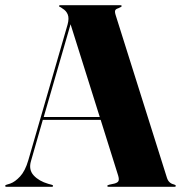

<svg xmlns="http://www.w3.org/2000/svg" viewBox="-29 -720 698 740"><path d="M175.5 -3.5Q175.5 0 171 0H-4.5Q-9 0 -9 -3.5Q-9 -6.5 -4 -8L10.5 -12.5Q29 -19 48.5 -40Q68 -61 80 -102L231.5 -625.5Q238 -649.5 232.2 -664Q226.5 -678.5 212 -687Q205 -692.5 201.8 -693.5Q198.5 -694.5 198.5 -696.5Q198.5 -700 203.5 -700H435Q440 -700 440 -696.5Q440 -693.5 426.5 -688Q417.5 -685.5 415 -680Q412.5 -674.5 417.5 -659.5L614.5 -34.5Q621 -13.5 642 -9Q648.5 -7 648.5 -3.5Q648.5 0 643.5 0H389.5Q384.5 0 384.5 -3.5Q384.5 -6 391.5 -8L412 -12.5Q425 -16 427.8 -22.8Q430.5 -29.5 426.5 -43L359 -258H136L90.5 -99.5Q80.5 -66 100.8 -44Q121 -22 157 -11.5L170 -8Q175.5 -6.5 175.5 -3.5ZM139.5 -269H355.5L243 -626.5Z"/></svg>

Font: Fraunces 144pt S000
Style: Bold
Weight: 700
Version: Version 1.000; ttfautohint (v1.8.3)